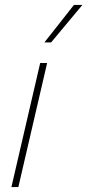

<svg xmlns="http://www.w3.org/2000/svg" viewBox="-20 -754 352 774"><path d="M278 -734H312L186 -583H159ZM170 -500 54 0H26L142 -500Z"/></svg>

Font: Elaine Sans ExtraLight
Style: Italic
Weight: 275
Italic angle: -13°
Designer: Wei Huang
Foundry: Wei Huang
Version: Version 2.001;December 24, 2019;FontCreator 12.0.0.2547 64-b